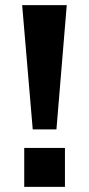

<svg xmlns="http://www.w3.org/2000/svg" viewBox="-20 -725 346 745"><path d="M107 -223 66 -705H239L199 -223ZM74 0V-151H232V0Z"/></svg>

Font: Nunito Sans 10pt Expanded
Style: Bold
Weight: 700
Width: 7
Designer: Vernon Adams
Foundry: Vernon Adams
Version: Version 3.101;gftools[0.9.27]